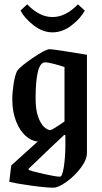

<svg xmlns="http://www.w3.org/2000/svg" viewBox="-20 -688 475 890"><path d="M23 155 32 79 155 -32Q126 -34 99 -58Q72 -82 54.5 -126Q37 -170 37 -228Q37 -261 43 -299Q49 -337 59 -359Q75 -381 133.5 -420.5Q192 -460 210 -460Q221 -460 285 -450Q349 -440 383 -434V21Q383 52 354.5 90Q326 128 288 155Q250 182 228 182Q193 182 125 172.5Q57 163 23 155ZM279 -125V-377Q260 -384 231.5 -391.5Q203 -399 189 -399Q145 -399 145 -231Q145 -180 156.5 -147.5Q168 -115 184 -100Q200 -85 213 -85Q222 -85 279 -125ZM283 -12V-61L278 -63Q243 -31 113 94V100Q128 106 183.5 118.5Q239 131 258 131Q269 131 276 85Q283 39 283 -12ZM75 -639 106 -668Q163 -609 223 -609Q285 -609 341 -668L373 -639Q354 -603 312 -570.5Q270 -538 223 -538Q178 -538 136 -570.5Q94 -603 75 -639Z"/></svg>

Font: Grenze Medium
Style: Regular
Weight: 500
Designer: Renata Polastri
Foundry: Omnibus-Type
Version: Version 1.002; ttfautohint (v1.8)